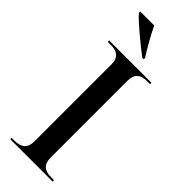

<svg xmlns="http://www.w3.org/2000/svg" viewBox="-302 -956 981 981"><g transform="rotate(45 188.0 -465.5)"><path d="M218 -771H228V-781C200 -824 165 -886 144 -931H43V-921C73 -886 163 -812 218 -771ZM35 0H341V-10H320C272 -10 247 -30 247 -80V-634C247 -684 272 -704 320 -704H341V-714H35V-704H56C103 -704 130 -685 130 -637V-80C130 -30 103 -10 56 -10H35Z"/></g></svg>

Font: Noto Serif Display Medium
Style: Regular
Weight: 500
Designer: Monotype Design Team
Foundry: Monotype Imaging Inc.
Version: Version 2.009